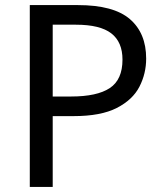

<svg xmlns="http://www.w3.org/2000/svg" viewBox="-20 -734 645 754"><path d="M286 -714Q426 -714 490 -659Q554 -604 554 -504Q554 -445 527.5 -393.5Q501 -342 438.5 -310Q376 -278 269 -278H187V0H97V-714ZM278 -637H187V-355H259Q361 -355 411 -388Q461 -421 461 -500Q461 -569 417 -603Q373 -637 278 -637Z"/></svg>

Font: Noto Sans Meroitic
Style: Regular
Weight: 400
Designer: Monotype Design Team
Foundry: Monotype Imaging Inc.
Version: Version 2.002; ttfautohint (v1.8.4.7-5d5b)